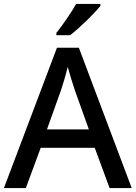

<svg xmlns="http://www.w3.org/2000/svg" viewBox="-20 -961 694 981"><path d="M493 -931V-941H369C344 -896 298 -830 268 -793V-781H338C386 -817 464 -894 493 -931ZM540 0H653L383 -717H271L0 0H112L188 -206H464ZM362 -501 434 -300H220L292 -501C300 -524 316 -578 326 -619C334 -589 355 -522 362 -501Z"/></svg>

Font: Noto Sans Bamum Medium
Style: Regular
Weight: 500
Designer: Monotype Design Team
Foundry: Monotype Imaging Inc.
Version: Version 2.002